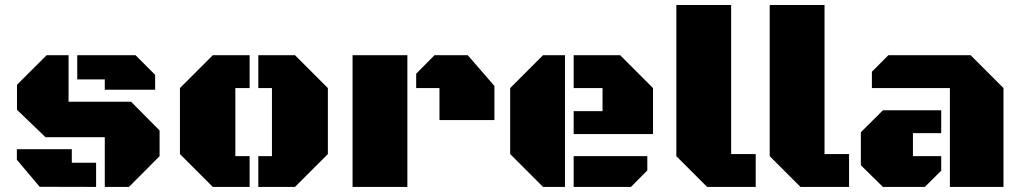

<svg xmlns="http://www.w3.org/2000/svg" viewBox="-20 -736 4018 756"><path d="M163.6 -518.6H250V-335.4H496.1L608.4 -222.2V-121.1L487.8 0H392.6V-195.8H159.2L46.9 -303.7V-402.3ZM262.7 -95.2H358.4V0L136.2 -0.5L46.4 -106.9V-148.4H262.7ZM392.6 -423.3H284.2V-518.6H513.7L590.8 -441.4V-382.8H392.6Z M1271 -129.4 1141.6 0H997.1V-121.1H1050.8V-389.2H997.1V-518.6H1141.6L1271 -389.2ZM906.7 -121.1H962.9V0H817.9L688.5 -129.4V-389.2L817.9 -518.6H962.9V-389.2H906.7Z M1710.4 -389.2H1618.7V-445.8L1690.9 -518.6H1821.8L1926.8 -397.5V-263.2H1710.4ZM1368.2 0V-518.6H1584V0Z M2204.6 0H2118.2L1988.8 -129.4V-389.2L2118.2 -518.6H2204.6ZM2238.8 -208V-298.3H2352.5V-389.2H2238.8V-518.6H2421.9L2551.3 -389.2V-208ZM2238.8 0V-121.1H2528.8V-64.9L2464.4 0Z M2955.6 0H2764.2L2643.1 -121.1V-716.3H2858.9V-129.4H2955.6Z M3323.2 0H3131.8L3010.7 -121.1V-716.3H3226.6V-129.4H3323.2Z M3720.2 0V-389.2H3413.1V-453.6L3478 -518.6H3801.8L3931.2 -389.2V0ZM3686 -301.8V-211.9H3574.7V-121.1H3686V-64L3621.6 0H3456.5L3369.6 -85.4V-215.3L3456.5 -301.8Z"/></svg>

Font: Black Ops One [rus by aLiNcE]
Style: Regular
Weight: 400
Designer: James Grieshaber
Foundry: James Grieshaber
Version: Version 1.002;May 25, 2024;FontCreator 13.0.0.2680 64-bit